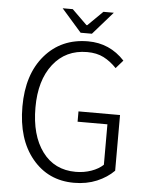

<svg xmlns="http://www.w3.org/2000/svg" viewBox="-57 -866 714 924"><g transform="rotate(5 300.0 -404.0)"><path d="M304.2 -710 208 -819.8H256.8L329.1 -749H333L404.8 -819.8H455.1L358.9 -710ZM335 12.2Q210.4 12.2 133.3 -81.1Q56.2 -174.3 56.2 -332Q56.2 -487.8 135.5 -579.8Q214.8 -671.9 344.2 -671.9Q449.2 -671.9 521 -594.2L486.8 -555.2Q457.5 -585.9 424.1 -603Q390.6 -620.1 344.2 -620.1Q240.7 -620.1 179.9 -542.2Q119.1 -464.4 119.1 -333Q119.1 -198.7 177.5 -119.9Q235.8 -41 338.9 -41Q378.9 -41 414.1 -53.5Q449.2 -65.9 471.2 -86.9V-282.2H327.1V-332H527.8V-63Q494.6 -29.3 445.3 -8.5Q396 12.2 335 12.2Z"/></g></svg>

Font: Office Code Pro Light
Style: Regular
Weight: 300
Designer: Nathan Rutzky & Paul D. Hunt
Foundry: Adobe Systems Incorporated
Version: Version 1.004;PS 001.004;hotconv 1.0.70;makeotf.lib2.5.58329